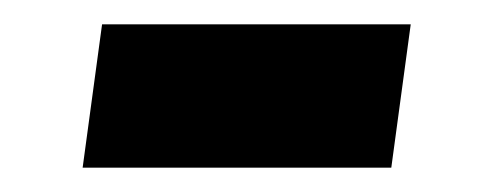

<svg xmlns="http://www.w3.org/2000/svg" viewBox="-20 -351 414 158"><path d="M48 -213 64 -331H318L302 -213Z"/></svg>

Font: Chivo SemiBold
Style: Italic
Weight: 600
Italic angle: -8.05°
Designer: Hector Gatti
Foundry: Omnibus-Type
Version: Version 2.002